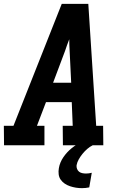

<svg xmlns="http://www.w3.org/2000/svg" viewBox="-25 -755 645 998"><path d="M-4 0 -5 -101H45L296 -735H434L475 -101H511L512 0H302L301 -101H353L348 -224H214L167 -101H206V0ZM345 -325 337 -490Q336 -505 335.5 -520.5Q335 -536 335 -551Q329 -536 323.5 -520.5Q318 -505 313 -490L251 -325ZM401 223Q385 223 369.5 220.5Q354 218 339 213Q324 208 311.5 199.5Q299 191 290.5 179Q282 167 280 151Q278 135 281 119Q286 89 304.5 62Q323 35 348.5 14.5Q374 -6 403.5 -19Q433 -32 463 -38L457 0Q441 8 428 19.5Q415 31 404 44.5Q393 58 384.5 73Q376 88 373 104Q372 114 375.5 123Q379 132 386 137.5Q393 143 402.5 145Q412 147 422 147Q429 147 437 146Q445 145 452 143L439 219Q430 221 420 222Q410 223 401 223Z"/></svg>

Font: Iosevka Etoile
Style: Bold Italic
Weight: 700
Italic angle: -9°
Designer: Belleve Invis
Foundry: Belleve Invis
Version: Version 28.1.0; ttfautohint (v1.8.4)